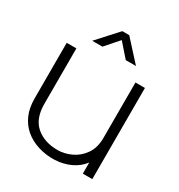

<svg xmlns="http://www.w3.org/2000/svg" viewBox="-165 -791 849 912"><g transform="rotate(30 259.5 -335.0)"><path d="M469 0H417V-61Q392 -28 353 -10Q314 8 268.5 10Q223 12 179.5 -1Q136 -14 103 -42Q73 -68 56.5 -106Q40 -144 40 -196V-500H93V-196Q93 -115 138.5 -76Q184 -37 257 -37Q293 -37 330 -54Q367 -71 392 -106.5Q417 -142 417 -196V-500H469ZM140 -569 241 -680H279L380 -569H324L260 -642L196 -569Z"/></g></svg>

Font: Kulim Park ExtraLight
Style: Regular
Weight: 275
Designer: Noponies / Dale Sattler
Foundry: Noponies
Version: Version 1.000; ttfautohint (v1.8.3)